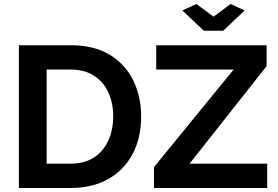

<svg xmlns="http://www.w3.org/2000/svg" viewBox="-20 -935 1383 955"><path d="M746 -104 1142 -589H757V-710H1306V-606L923 -121H1309V0H746ZM74 0V-710H332Q448 -710 526 -662.5Q604 -615 643 -534.5Q682 -454 682 -356Q682 -248 639 -168Q596 -88 517.5 -44Q439 0 332 0ZM332 -589H212V-121H332Q400 -121 447 -151.5Q494 -182 518.5 -235.5Q543 -289 543 -356Q543 -425 518 -477.5Q493 -530 446 -559.5Q399 -589 332 -589ZM957 -915 1042 -852 1127 -915 1197 -883 1090 -782H994L887 -883Z"/></svg>

Font: YasnoRaleway
Style: Bold
Weight: 700
Designer: Matt McInerney, Pablo Impallari, Rodrigo Fuenzalida
Foundry: Matt McInerney, Pablo Impallari, Rodrigo Fuenzalida
Version: Version 4.026